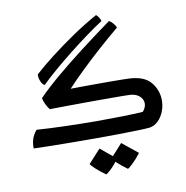

<svg xmlns="http://www.w3.org/2000/svg" viewBox="-84 -660 896 927"><g transform="rotate(-10 364.0 -196.0)"><path d="M343.3 7.3Q286.1 7.3 229.5 6.8Q172.9 6.3 123.5 5.6Q74.2 4.9 39.1 3.4Q38.1 -18.6 44.4 -40.3Q50.8 -62 68.4 -83Q131.8 -78.6 208.3 -76.4Q284.7 -74.2 360.4 -73.7Q424.8 -73.7 483.9 -75Q543 -76.2 588.4 -79.1Q606 -98.6 605 -120.1Q604 -139.2 588.1 -153.6Q572.3 -168 545.9 -170.4Q534.7 -171.4 494.1 -171.6Q453.6 -171.9 404.3 -171.9Q362.8 -171.9 315.7 -171.6Q268.6 -171.4 224.9 -170.9Q181.2 -170.4 148.9 -169.9Q138.7 -181.6 131.1 -198Q123.5 -214.4 120.6 -229Q163.6 -272.9 224.1 -324Q284.7 -375 356.2 -429.7Q427.7 -484.4 503.9 -539.6Q512.7 -535.2 522.9 -523.4Q533.2 -511.7 536.1 -501.5Q487.3 -460.9 436.8 -415.8Q386.2 -370.6 341.6 -327.4Q296.9 -284.2 265.1 -249.5Q292.5 -250 322.3 -250.2Q352.1 -250.5 389.6 -250.5Q424.8 -250.5 459.2 -250.5Q493.7 -250.5 519.3 -250Q544.9 -249.5 553.2 -249Q626.5 -245.1 657.7 -206.3Q689 -167.5 689 -118.2Q689 -89.8 678.5 -63.5Q668 -37.1 649.7 -19.5Q631.3 -2 608.4 1.5Q590.3 3.4 550 4.6Q509.8 5.9 456.1 6.6Q402.3 7.3 343.3 7.3ZM144.5 -289.1Q133.3 -294.4 126.2 -312.3Q119.1 -330.1 120.6 -345.2Q157.7 -379.4 211.7 -421.1Q265.6 -462.9 326.9 -504.4Q388.2 -545.9 447.3 -578.6Q453.1 -574.2 459.5 -564.7Q465.8 -555.2 468.3 -545.9Q429.2 -520.5 385 -488Q340.8 -455.6 296.4 -420.4Q252 -385.3 212.6 -351.3Q173.3 -317.4 144.5 -289.1ZM470.2 179.2Q444.3 160.6 423.8 141.8Q403.3 123 400.4 116.2L459.5 50.8L536.1 112.8Q515.6 140.1 495.6 158.9Q475.6 177.7 470.2 179.2ZM362.3 187.5Q335.9 168.9 315.7 150.4Q295.4 131.8 292 124.5L351.6 59.1L427.7 121.6Q402.8 153.8 385.3 169.9Q367.7 186 362.3 187.5Z"/></g></svg>

Font: Harmattan SemiBold
Style: Regular
Weight: 600
Designer: George W. Nuss III and SIL International
Foundry: SIL International
Version: Version 4.000